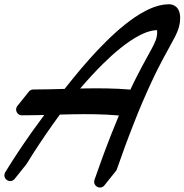

<svg xmlns="http://www.w3.org/2000/svg" viewBox="-45 -864 847 882"><path d="M580.6 -507 568 -481.7 555.8 -456.2C555.2 -454.9 554.7 -453.6 554.1 -452.4C482.3 -458.6 410.8 -458.9 339.9 -457.7C334.4 -457.6 328.9 -457.5 323.3 -457.3C357 -496.7 391.9 -535 428.5 -571.1C454.5 -596.8 481.4 -621.5 509.7 -643.9C537.8 -666.3 567.3 -686.9 598.1 -702.6C605.7 -706.9 613.6 -709.6 621.3 -713.1C625.2 -715 629.1 -715.9 633.1 -717.3C637 -718.5 640.9 -719.9 644.8 -721L656.5 -723.4C658.4 -723.8 660.4 -724.2 662.3 -724.6L668 -724.9L676.3 -725.5C676.5 -724.4 676.7 -722.9 676.9 -721.3C677.2 -718.3 677 -714.5 676.7 -710.8C676.2 -707.1 676.7 -703.3 675.6 -699.7C673.9 -685.4 667.1 -670.5 659.6 -654.8C643.5 -623.4 624.2 -590.4 606.6 -557.3C597.9 -540.6 588.9 -523.9 580.6 -507ZM668.2 -523.8 680.5 -548.5C688.7 -565 697.4 -581.3 705.9 -597.6C723.3 -630.3 741.8 -661.7 759.7 -696.7C761.9 -700.9 764 -705.6 766.1 -710.4C768.1 -715.2 770.4 -719.5 772 -724.8L777.2 -740.3C778.5 -745.7 779.5 -751.3 780.6 -756.8C781.9 -762.4 781.7 -768 782.2 -773.6C782.6 -779.2 782.9 -784.7 782.3 -791C781.8 -797.2 780.8 -803.9 778 -811.7C775.2 -819.3 770 -828.7 760.6 -835.3C751.4 -842 740.8 -844.2 732.7 -844.4C730.3 -844.5 729.5 -844.3 727.9 -844.3L723.8 -844L715.6 -843.4L707.3 -842.8C704.6 -842.3 702 -841.7 699.4 -841.2L683.7 -838C678.6 -836.6 673.7 -834.8 668.8 -833.3C663.9 -831.6 658.7 -830.3 654.2 -828.1C644.9 -824 635.2 -820.5 626.5 -815.6C590.8 -797.4 558.9 -774.9 528.8 -750.9C498.6 -727 470.5 -701.1 443.5 -674.4C389.4 -621.1 339.7 -564.3 292.1 -505.9C291.2 -504.8 290.3 -503.6 289.3 -502.4C289.2 -502.2 289 -502 288.8 -501.8C287.9 -500.7 287 -499.5 286.1 -498.3C285.9 -498.1 285.7 -497.9 285.6 -497.7C284.6 -496.6 283.7 -495.4 282.8 -494.3C282.6 -494.1 282.5 -493.9 282.3 -493.7C281.4 -492.5 280.5 -491.3 279.5 -490.2C279.4 -490 279.2 -489.8 279 -489.6C278.1 -488.4 277.2 -487.2 276.3 -486.1C276.1 -485.9 275.9 -485.7 275.8 -485.5C274.8 -484.3 273.9 -483.1 273 -482C272.8 -481.8 272.6 -481.6 272.5 -481.4C271.5 -480.2 270.6 -479.1 269.7 -477.9C269.5 -477.7 269.4 -477.5 269.2 -477.3C268.3 -476.1 267.4 -475 266.4 -473.8C266.3 -473.6 266.1 -473.4 265.9 -473.2C265 -472 264.1 -470.9 263.2 -469.7C263 -469.5 262.8 -469.3 262.7 -469.1C261.7 -468 260.8 -466.8 259.9 -465.6C259.7 -465.4 259.6 -465.2 259.4 -465C258.4 -463.9 257.5 -462.7 256.6 -461.5C256.4 -461.3 256.3 -461.1 256.1 -460.9C255.2 -459.8 254.3 -458.6 253.3 -457.4C253.2 -457.2 253 -457 252.8 -456.8C252.5 -456.4 252.2 -456 251.9 -455.6C203.7 -454.3 155.7 -453 108.1 -452.9H108C98.7 -452.9 90.5 -448.1 85.8 -440.8C84.6 -439.6 83.5 -438.2 82.5 -436.8C81.3 -435.5 80.2 -434.1 79.2 -432.7C78 -431.4 76.9 -430 76 -428.6C74.7 -427.3 73.6 -426 72.7 -424.5C71.5 -423.2 70.4 -421.9 69.4 -420.4C68.2 -419.1 67.1 -417.8 66.1 -416.3C64.9 -415.1 63.8 -413.7 62.9 -412.2C61.6 -411 60.5 -409.6 59.6 -408.1C58.4 -406.9 57.3 -405.5 56.3 -404C55.1 -402.8 54 -401.4 53 -399.9C51.8 -398.7 50.7 -397.3 49.8 -395.9C48.5 -394.6 47.5 -393.2 46.5 -391.8C45.3 -390.5 44.2 -389.1 43.2 -387.7C42 -386.4 40.9 -385.1 39.9 -383.6C38.7 -382.3 37.6 -381 36.7 -379.5C32 -374.7 29 -368.1 29.1 -360.9C29.1 -346.2 41 -334.2 55.7 -334.3C90.1 -334.3 124.3 -335 158.4 -335.8C139.8 -311 121.5 -286 103.6 -260.8C60.3 -199.4 18.4 -137.2 -20.9 -72.7V-72.7C-28.6 -60.1 -24.6 -43.7 -12.1 -36.1C0.2 -28.6 16.2 -32.3 24 -44.3C25.2 -45.5 26.3 -46.9 27.3 -48.4C28.5 -49.6 29.6 -51 30.6 -52.5C31.8 -53.7 32.9 -55.1 33.8 -56.5C35 -57.8 36.1 -59.1 37.1 -60.6C38.3 -61.9 39.4 -63.2 40.4 -64.7C41.6 -66 42.7 -67.3 43.7 -68.8C44.9 -70 46 -71.4 46.9 -72.9C48.1 -74.1 49.2 -75.5 50.2 -77C51.4 -78.2 52.5 -79.6 53.5 -81.1C54.7 -82.3 55.8 -83.7 56.7 -85.2C58 -86.4 59 -87.8 60 -89.3C61.2 -90.5 62.3 -91.9 63.3 -93.4C64.5 -94.6 65.6 -95.9 66.6 -97.4C67.8 -98.7 68.9 -100 69.8 -101.5C71 -102.8 72.1 -104.1 73.1 -105.6C74.5 -107 75.8 -108.6 76.9 -110.4L77 -110.5C115.3 -173.3 156.7 -235 199.4 -295.4C209.5 -309.6 219.7 -323.6 230 -337.7C249.5 -338.2 269 -338.7 288.5 -339C360 -340.3 431.1 -339.8 501.2 -333.5C489.4 -305.4 477.9 -277.3 466.9 -249C452.8 -214.2 440.2 -178.9 426.8 -143.9L389.1 -38.1C384.1 -24.2 391.3 -9 405.2 -4.1C417 0.2 429.9 -4.5 436.4 -14.7C437.6 -15.9 438.7 -17.3 439.7 -18.7C440.9 -20 442 -21.3 443 -22.8C444.2 -24.1 445.3 -25.4 446.2 -26.9C447.4 -28.2 448.5 -29.5 449.5 -31C450.7 -32.3 451.8 -33.6 452.8 -35.1C454 -36.3 455.1 -37.7 456 -39.2C457.3 -40.4 458.4 -41.8 459.3 -43.3C460.5 -44.5 461.6 -45.9 462.6 -47.4C463.8 -48.6 464.9 -50 465.9 -51.5C467.1 -52.7 468.2 -54.1 469.1 -55.6C470.3 -56.8 471.4 -58.2 472.4 -59.7C473.6 -60.9 474.7 -62.3 475.7 -63.7C476.9 -65 478 -66.3 479 -67.8C480.2 -69.1 481.3 -70.4 482.2 -71.9C483.4 -73.2 484.5 -74.5 485.5 -76C488.1 -78.7 490.2 -81.9 491.6 -85.6L491.7 -86.1L529.2 -191C542.4 -225.6 554.9 -260.6 568.8 -294.9C595.6 -364 624.9 -432 656.3 -498.8Z"/></svg>

Font: Ambarawa
Style: Script
Weight: 500
Foundry: Ekosamp
Version: Version 1.001;